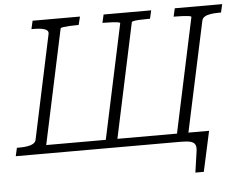

<svg xmlns="http://www.w3.org/2000/svg" viewBox="-77 -781 1280 1021"><g transform="rotate(-5 563.0 -270.0)"><path d="M862 0H847L857 -45H1017L970 170H925L941 59Q945 34 938 21.5Q931 9 912.5 4.5Q894 0 862 0ZM857 0H111L123 -45H869ZM-19 0 -9 -44H2Q27 -44 46.5 -47Q66 -50 79 -58Q92 -66 94 -80L211 -630Q215 -645 205 -652.5Q195 -660 177 -663Q159 -666 134 -666H123L133 -710H386L375 -666H367Q348 -666 327.5 -665Q307 -664 293 -662Q279 -660 278 -656L138 0ZM897 0H836L976 -656Q977 -660 963.5 -662Q950 -664 930 -665Q910 -666 891 -666H882L892 -710H1145L1135 -666H1124Q1100 -666 1080 -663Q1060 -660 1047.5 -652.5Q1035 -645 1032 -630ZM518 0H456L596 -656Q597 -660 583.5 -662Q570 -664 550 -665Q530 -666 511 -666H502L512 -710H766L756 -666H745Q721 -666 701 -665Q681 -664 670 -662Q659 -660 658 -656Z"/></g></svg>

Font: Roboto Serif ExtraLight
Style: Italic
Weight: 250
Italic angle: -10°
Designer: Greg Gazdowicz
Foundry: Commercial Type
Version: Version 1.008